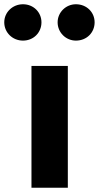

<svg xmlns="http://www.w3.org/2000/svg" viewBox="-82 -883 465 903"><path d="M26 -863C-23 -863 -62 -825 -62 -778C-62 -730 -23 -692 26 -692C76 -692 113 -730 113 -778C113 -825 76 -863 26 -863ZM275 -863C228 -863 189 -825 189 -778C189 -730 228 -692 275 -692C326 -692 363 -730 363 -778C363 -825 326 -863 275 -863ZM237 -573H66V0H237Z"/></svg>

Font: Glow Sans SC Normal ExtraBold
Style: Regular
Weight: 800
Designer: Ryoko NISHIZUKA (kana, bopomofo & ideographs); Paul D. Hunt (Latin, Greek & Cyrillic); Sandoll Communications, Soo-young
Version: Version 0.93